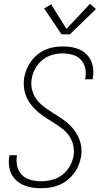

<svg xmlns="http://www.w3.org/2000/svg" viewBox="-20 -989 540 1017"><path d="M198 8Q174 8 150.5 4.5Q127 1 106 -8Q85 -17 68 -32Q51 -47 41 -67Q31 -87 28 -111Q25 -135 29 -159Q29 -161 29.5 -163Q30 -165 31 -167H70Q70 -165 69.5 -163.5Q69 -162 69 -161Q65 -132 72 -105.5Q79 -79 97.5 -61Q116 -43 143 -36Q170 -29 198 -29Q226 -29 255.5 -36.5Q285 -44 309.5 -62.5Q334 -81 349.5 -108.5Q365 -136 370 -164Q374 -192 368 -218.5Q362 -245 348 -266.5Q334 -288 314 -304Q294 -320 272 -334Q250 -348 228 -362Q206 -376 186 -392Q166 -408 149.5 -428Q133 -448 122 -471.5Q111 -495 107.5 -522Q104 -549 108 -577Q112 -600 121 -622Q130 -644 144.5 -664Q159 -684 178.5 -700Q198 -716 220 -725.5Q242 -735 265 -739Q288 -743 311 -743Q335 -743 358 -739.5Q381 -736 401 -727Q421 -718 437 -702.5Q453 -687 462 -667Q471 -647 473.5 -624Q476 -601 472 -577Q472 -575 471.5 -573Q471 -571 471 -569H431Q431 -570 431.5 -572Q432 -574 432 -575Q437 -603 431 -629Q425 -655 407.5 -673.5Q390 -692 364 -699Q338 -706 311 -706Q284 -706 255.5 -698Q227 -690 204 -671Q181 -652 166.5 -625.5Q152 -599 148 -571Q143 -544 149 -517.5Q155 -491 169 -469.5Q183 -448 203 -431.5Q223 -415 245 -401Q267 -387 289 -373Q311 -359 331 -343Q351 -327 367.5 -307Q384 -287 395 -263.5Q406 -240 410 -213Q414 -186 409 -158Q405 -135 395.5 -112Q386 -89 370.5 -69Q355 -49 335 -33.5Q315 -18 292 -8.5Q269 1 245 4.5Q221 8 198 8ZM306 -807 214 -944 251 -966 332 -836 457 -969 488 -941 350 -807Z"/></svg>

Font: Iosevka SS04 XLt Obl
Style: Regular
Weight: 200
Italic angle: -9°
Monospace: yes
Designer: Belleve Invis
Foundry: Belleve Invis
Version: Version 19.0.0; ttfautohint (v1.8.4)